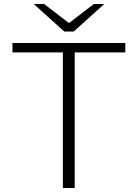

<svg xmlns="http://www.w3.org/2000/svg" viewBox="-20 -936 686 956"><path d="M293 -675H42V-722H604V-675H352V0H293ZM148 -916H200L321 -823H326L447 -916H499L347 -779H300Z"/></svg>

Font: Nebula Sans Light
Style: Regular
Weight: 300
Designer: Paul D. Hunt for Adobe (as Source Sans)
Foundry: Nebula Entertainment & Broadcasting LLC
Version: Version 1.010